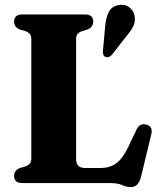

<svg xmlns="http://www.w3.org/2000/svg" viewBox="-20 -760 661 797"><path d="M344.5 -638 321 -631Q308.5 -626.5 302.2 -619.2Q296 -612 296 -598.5V-100Q296 -79.5 306 -71Q316 -62.5 335 -62.5H396.5Q434.5 -62.5 461.5 -81.2Q488.5 -100 514 -153L546 -220.5Q559 -249.5 586.5 -243Q617 -235.5 607.5 -200.5L566 -28.5Q559.5 -4.5 549.8 6Q540 16.5 521.5 16.5Q504.5 16.5 486.8 8.2Q469 0 439.5 0H73.5Q38.5 0 38.5 -29.5Q38.5 -52 61 -62L85 -69Q97 -73.5 103.5 -80.8Q110 -88 110 -101.5V-598.5Q110 -612 103.5 -619.2Q97 -626.5 85 -631L61 -638Q38.5 -648 38.5 -670.5Q38.5 -700 73.5 -700H332.5Q367 -700 367 -670.5Q367 -648 344.5 -638ZM416.5 -650Q419.5 -686 431.5 -710Q443.5 -734 472 -739Q498 -744 516.5 -729.8Q535 -715.5 538.5 -695Q543 -671.5 533.5 -651.8Q524 -632 504 -609L444.5 -532.5Q431 -518 416.5 -524.5Q409.5 -528 408.2 -535.5Q407 -543 407.5 -551.5Z"/></svg>

Font: Fraunces 72pt Soft
Style: Bold
Weight: 700
Version: Version 1.000;[b76b70a41]